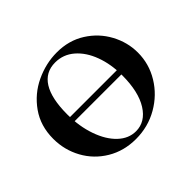

<svg xmlns="http://www.w3.org/2000/svg" viewBox="-119 -637 805 805"><g transform="rotate(-45 283.5 -234.0)"><path d="M119 -249H458V-223H119ZM30 -234Q30 -310 69.5 -366Q109 -422 170.5 -451Q232 -480 297 -480Q368 -480 422.5 -445.5Q477 -411 507 -355.5Q537 -300 537 -239Q537 -172 502 -114.5Q467 -57 407 -22.5Q347 12 275 12Q204 12 148 -21.5Q92 -55 61 -111.5Q30 -168 30 -234ZM423 -218Q423 -284 403 -338Q383 -392 346.5 -423.5Q310 -455 262 -455Q204 -455 174 -407Q144 -359 144 -265Q144 -194 164.5 -135.5Q185 -77 220 -44Q255 -11 298 -11Q354 -11 388.5 -66Q423 -121 423 -218Z"/></g></svg>

Font: Cormorant Unicase
Style: Bold
Weight: 700
Designer: Christian Thalmann (Catharsis Fonts)
Foundry: Catharsis Fonts
Version: Version 4.000